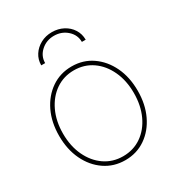

<svg xmlns="http://www.w3.org/2000/svg" viewBox="-176 -839 882 957"><g transform="rotate(-30 265.0 -360.0)"><path d="M265.6 8.8Q199.7 8.8 148.4 -26.4Q97.2 -61.5 68.1 -122.3Q39.1 -183.1 39.1 -260.7Q39.1 -338.9 68.1 -399.4Q97.2 -460 148.4 -495.1Q199.7 -530.3 265.6 -530.3Q331.5 -530.3 382.3 -495.1Q433.1 -460 462.2 -399.4Q491.2 -338.9 491.2 -260.7Q491.2 -183.1 462.4 -122.3Q433.6 -61.5 382.6 -26.4Q331.5 8.8 265.6 8.8ZM265.6 -13.7Q325.2 -13.7 371.1 -45.4Q417 -77.1 442.9 -133.1Q468.8 -189 468.8 -260.7Q468.8 -332.5 442.6 -388.4Q416.5 -444.3 370.6 -476.1Q324.7 -507.8 265.6 -507.8Q206.5 -507.8 160.4 -476.1Q114.3 -444.3 87.9 -388.4Q61.5 -332.5 61.5 -260.7Q61.5 -189 87.9 -133.1Q114.3 -77.1 160.4 -45.4Q206.5 -13.7 265.6 -13.7ZM265.6 -727.5Q301.3 -727.5 330.6 -712.2Q359.9 -696.8 376.7 -670.2Q393.6 -643.6 393.6 -610.4H371.6Q371.6 -650.9 340.6 -678.7Q309.6 -706.5 265.6 -706.5Q222.2 -706.5 191.2 -678.7Q160.2 -650.9 160.2 -610.4H137.7Q137.7 -643.6 154.8 -669.9Q171.9 -696.3 200.9 -711.9Q230 -727.5 265.6 -727.5Z"/></g></svg>

Font: Inter 28pt Thin
Style: Regular
Weight: 250
Designer: Rasmus Andersson
Foundry: rsms
Version: Version 4.001;git-66647c0bb